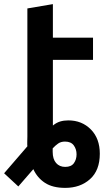

<svg xmlns="http://www.w3.org/2000/svg" viewBox="-50 -716 507 933"><path d="M207 -425H402V-533H207V-696L83 -675V-53Q83 -48 82.5 -29.5Q82 -11 83 -5L-30 126L39 190L112 106Q131 148 168.5 172.5Q206 197 267 197Q340 197 387.5 154.5Q435 112 435 31Q435 -43 391.5 -87Q348 -131 282 -131Q260 -131 242 -125.5Q224 -120 207 -106ZM266 -28Q295 -28 308.5 -9.5Q322 9 322 34Q322 59 309 77Q296 95 267 95Q239 95 222.5 76Q206 57 206 22V5Q219 -9 232.5 -18.5Q246 -28 266 -28Z"/></svg>

Font: Repo DemiBold
Style: Regular
Weight: 600
Designer: Stefan Peev
Foundry: Context Ltd
Version: Version 1.502